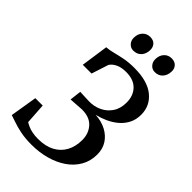

<svg xmlns="http://www.w3.org/2000/svg" viewBox="-281 -1043 1147 1147"><g transform="rotate(45 292.0 -470.0)"><path d="M225.5 8.5Q172.5 8.5 132.2 0.2Q92 -8 63.5 -18.2Q35 -28.5 17.5 -33.5L45.5 -204.5H108L116.5 -73Q128.5 -65.5 144 -58.8Q159.5 -52 180.5 -47.8Q201.5 -43.5 229 -43.5Q291 -43.5 333.8 -66.2Q376.5 -89 398.8 -130.2Q421 -171.5 421 -226Q421 -280.5 388.2 -317.2Q355.5 -354 290 -354L200 -348L208.5 -421L284 -418Q326.5 -416.5 364.5 -433.8Q402.5 -451 426.2 -485.8Q450 -520.5 450 -571.5Q450 -629 416.2 -664Q382.5 -699 319 -699Q279.5 -699 253.2 -686.5Q227 -674 214 -654L179 -546H105L130 -719Q157 -721 186.8 -728.8Q216.5 -736.5 253 -743.8Q289.5 -751 336.5 -751Q447.5 -751 505.2 -704Q563 -657 563 -582Q563 -539.5 546 -507Q529 -474.5 500.8 -451Q472.5 -427.5 438.5 -412.2Q404.5 -397 371 -389Q422.5 -386 461.8 -365.2Q501 -344.5 523.2 -309.8Q545.5 -275 545.5 -228.5Q545.5 -172.5 520.2 -128.5Q495 -84.5 450.8 -54Q406.5 -23.5 348.8 -7.5Q291 8.5 225.5 8.5ZM258 -819Q235.5 -819 220.5 -835.8Q205.5 -852.5 206 -877Q206.5 -909 225.2 -929Q244 -949 272.5 -949Q300 -949 314.2 -933Q328.5 -917 328 -893.5Q327.5 -861 309 -840Q290.5 -819 258 -819ZM439.5 -819Q417 -819 402 -835.8Q387 -852.5 387.5 -877Q388 -909 406.5 -929Q425 -949 453.5 -949Q480.5 -949 495.2 -933Q510 -917 509 -893.5Q508.5 -861 490 -840Q471.5 -819 439.5 -819Z"/></g></svg>

Font: Merriweather 24pt Medium
Style: Italic
Weight: 500
Italic angle: -7.8°
Version: Version 2.101